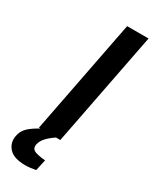

<svg xmlns="http://www.w3.org/2000/svg" viewBox="-283 -755 815 1018"><g transform="rotate(30 124.5 -245.5)"><path d="M34 0 170 -700H301L165 0ZM70 209Q0 209 -29.5 176.5Q-59 144 -50 99Q-45 72 -28 52Q-11 32 26 10L70 -15H155L154 -10Q114 15 92.5 37.5Q71 60 66 85Q62 108 78.5 118.5Q95 129 149 134L134 202Q118 205 102 207Q86 209 70 209Z"/></g></svg>

Font: REM Medium
Style: Italic
Weight: 500
Italic angle: -11°
Designer: Octavio Pardo
Foundry: Ashler Design
Version: Version 1.005;gftools[0.9.28]